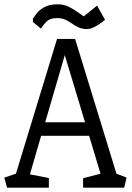

<svg xmlns="http://www.w3.org/2000/svg" viewBox="-22 -872 612 892"><path d="M11 0 -2 -47 52 -65 243 -691H327L519 -65L566 -47L555 0H364V-44L445 -65L392 -241H169L117 -62L205 -45V0ZM188 -304H373L279 -616ZM168 -739 131 -770V-786Q136 -794 148 -809.5Q160 -825 183.5 -838.5Q207 -852 245 -852Q270 -852 289.5 -844Q309 -836 327.5 -823.5Q346 -811 367 -796L429 -846L466 -780Q451 -767 426.5 -752Q402 -737 382 -737Q360 -737 343.5 -744.5Q327 -752 312.5 -762.5Q298 -773 281.5 -780.5Q265 -788 243 -788Q211 -788 195 -772.5Q179 -757 168 -739Z"/></svg>

Font: Kreon Light
Style: Regular
Weight: 300
Designer: Julia Petretta
Foundry: Julia Petretta and Eli Heuer
Version: Version 2.002